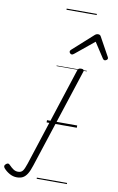

<svg xmlns="http://www.w3.org/2000/svg" viewBox="-449 -1085 1031 1678"><g transform="rotate(10 66.0 -246.0)"><path d="M-174 518Q-208 518 -239.5 500Q-271 482 -292 457Q-299 448 -298.5 439Q-298 430 -287 421Q-277 412 -268.5 412.5Q-260 413 -252 422Q-233 442 -214 455Q-195 468 -172 468Q-145 468 -131 451Q-117 434 -101 385L185 -496Q189 -506 195.5 -510.5Q202 -515 217 -515Q231 -515 237 -509.5Q243 -504 240 -495L-48 388Q-64 439 -81.5 467Q-99 495 -121 506.5Q-143 518 -174 518ZM113 -623Q105 -623 98 -630Q91 -637 91 -645Q91 -650 93.5 -654Q96 -658 100 -662L281 -825Q289 -832 296 -834.5Q303 -837 311 -837Q318 -837 324.5 -834Q331 -831 335 -823L425 -660Q428 -655 429.5 -651Q431 -647 431 -644Q431 -635 422 -629Q413 -623 406 -623Q400 -623 395.5 -626Q391 -629 388 -634L300 -769L135 -634Q128 -629 123.5 -626Q119 -623 113 -623ZM0 490H268V500H0ZM0 -20H268V0H0ZM0 -505H268V-500H0ZM0 -1010H268V-1000H0Z"/></g></svg>

Font: Playwrite AU TAS Guides
Style: Regular
Weight: 400
Designer: Veronika Burian, José Scaglione
Foundry: TypeTogether
Version: Version 1.003